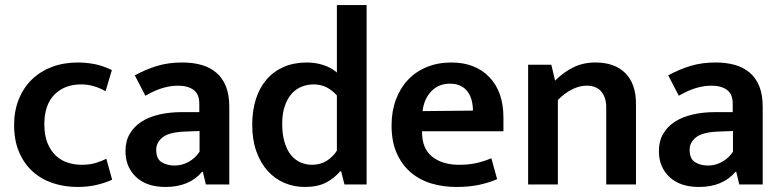

<svg xmlns="http://www.w3.org/2000/svg" viewBox="-20 -732 3102 762"><path d="M304 -78Q336 -78 360.5 -85.5Q385 -93 402 -102L425 -19Q403 -8 367 1Q331 10 288 10Q235 10 189 -5.5Q143 -21 109 -52Q75 -83 55.5 -129Q36 -175 36 -236Q36 -292 54.5 -338Q73 -384 106.5 -416.5Q140 -449 186.5 -466.5Q233 -484 289 -484Q320 -484 353 -478Q386 -472 424 -454L399 -370Q376 -383 352 -390Q328 -397 302 -397Q236 -397 196 -356.5Q156 -316 156 -239Q156 -194 169 -163Q182 -132 203 -113Q224 -94 250.5 -86Q277 -78 304 -78Z M515 -433Q559 -457 604 -470.5Q649 -484 703 -484Q745 -484 779 -474.5Q813 -465 838 -444Q863 -423 876.5 -389.5Q890 -356 890 -308V0H797L785 -50H782Q731 10 637 10Q562 10 520 -29.5Q478 -69 478 -132Q478 -172 495 -201Q512 -230 541.5 -249Q571 -268 612 -277.5Q653 -287 701 -287H771V-320Q771 -359 748 -375.5Q725 -392 686 -392Q658 -392 626.5 -383Q595 -374 557 -352ZM772 -212 718 -210Q652 -208 626 -187.5Q600 -167 600 -138Q600 -101 622 -88Q644 -75 673 -75Q702 -75 728.5 -89.5Q755 -104 772 -130Z M1317 -712H1435V0H1347L1334 -52H1330Q1307 -25 1274 -7.5Q1241 10 1189 10Q1147 10 1109 -6Q1071 -22 1042.5 -53.5Q1014 -85 997.5 -131Q981 -177 981 -237Q981 -293 995.5 -338.5Q1010 -384 1038 -416.5Q1066 -449 1106.5 -466.5Q1147 -484 1198 -484Q1233 -484 1264.5 -473.5Q1296 -463 1317 -444ZM1317 -353Q1300 -373 1277 -385Q1254 -397 1226 -397Q1201 -397 1178.5 -388.5Q1156 -380 1138.5 -361Q1121 -342 1110.5 -312Q1100 -282 1100 -240Q1100 -198 1109.5 -167Q1119 -136 1135 -116.5Q1151 -97 1172.5 -87.5Q1194 -78 1218 -78Q1251 -78 1276 -93.5Q1301 -109 1317 -134Z M1978 -211H1655V-207Q1655 -142 1695.5 -110Q1736 -78 1802 -78Q1841 -78 1871.5 -85Q1902 -92 1930 -104L1953 -21Q1924 -8 1884 1Q1844 10 1791 10Q1738 10 1691.5 -4Q1645 -18 1610 -48Q1575 -78 1554.5 -124Q1534 -170 1534 -234Q1534 -290 1551 -336Q1568 -382 1599 -415Q1630 -448 1674 -466Q1718 -484 1771 -484Q1866 -484 1922 -426Q1978 -368 1978 -265ZM1857 -293Q1857 -314 1852 -333.5Q1847 -353 1836 -368Q1825 -383 1807.5 -391.5Q1790 -400 1766 -400Q1721 -400 1692 -370Q1663 -340 1657 -291Z M2194 0H2076V-475H2168L2183 -412Q2217 -446 2256 -465Q2295 -484 2343 -484Q2420 -484 2462 -441.5Q2504 -399 2504 -321V0H2386V-307Q2386 -345 2366.5 -368.5Q2347 -392 2308 -392Q2279 -392 2249 -376.5Q2219 -361 2194 -335Z M2632 -433Q2676 -457 2721 -470.5Q2766 -484 2820 -484Q2862 -484 2896 -474.5Q2930 -465 2955 -444Q2980 -423 2993.5 -389.5Q3007 -356 3007 -308V0H2914L2902 -50H2899Q2848 10 2754 10Q2679 10 2637 -29.5Q2595 -69 2595 -132Q2595 -172 2612 -201Q2629 -230 2658.5 -249Q2688 -268 2729 -277.5Q2770 -287 2818 -287H2888V-320Q2888 -359 2865 -375.5Q2842 -392 2803 -392Q2775 -392 2743.5 -383Q2712 -374 2674 -352ZM2889 -212 2835 -210Q2769 -208 2743 -187.5Q2717 -167 2717 -138Q2717 -101 2739 -88Q2761 -75 2790 -75Q2819 -75 2845.5 -89.5Q2872 -104 2889 -130Z"/></svg>

Font: Mukta Vaani SemiBold
Style: Regular
Weight: 600
Designer: Noopur Datye, Girish Dalvi, Yashodeep Gholap, Pallavi Karambelkar
Foundry: Ek Type
Version: Version 2.538;PS 1.000;hotconv 16.6.51;makeotf.lib2.5.65220;